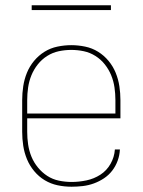

<svg xmlns="http://www.w3.org/2000/svg" viewBox="-20 -699 540 727"><path d="M251 8Q224 8 198 2.5Q172 -3 149.5 -16.5Q127 -30 109.5 -51Q92 -72 82 -96.5Q72 -121 68 -147Q64 -173 64 -200V-320Q64 -346 68 -372.5Q72 -399 82 -423.5Q92 -448 109 -468.5Q126 -489 148.5 -503Q171 -517 197.5 -522.5Q224 -528 250 -528Q276 -528 302.5 -522.5Q329 -517 351.5 -503Q374 -489 391 -468.5Q408 -448 418 -423.5Q428 -399 432 -372.5Q436 -346 436 -320V-251H83V-200Q83 -176 86.5 -152Q90 -128 99 -106Q108 -84 123.5 -65Q139 -46 159 -33Q179 -20 203 -15Q227 -10 251 -10Q279 -10 307.5 -16Q336 -22 360 -37.5Q384 -53 398.5 -78.5Q413 -104 415 -133H434Q433 -111 425.5 -90.5Q418 -70 405 -53Q392 -36 374 -24Q356 -12 335.5 -4.5Q315 3 293.5 5.5Q272 8 251 8ZM83 -269H417V-320Q417 -344 413.5 -368Q410 -392 401 -414Q392 -436 377 -455Q362 -474 341.5 -487Q321 -500 297.5 -505Q274 -510 250 -510Q226 -510 202.5 -505Q179 -500 158.5 -487Q138 -474 123 -455Q108 -436 99 -414Q90 -392 86.5 -368Q83 -344 83 -320ZM100 -661V-679H400V-661Z"/></svg>

Font: Iosevka SS18 Thin
Style: Regular
Weight: 100
Monospace: yes
Designer: Belleve Invis
Foundry: Belleve Invis
Version: Version 25.1.1; ttfautohint (v1.8.4)